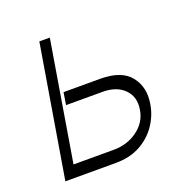

<svg xmlns="http://www.w3.org/2000/svg" viewBox="-103 -645 739 746"><g transform="rotate(-20 266.5 -272.5)"><path d="M156.2 -328.1H307.9Q396 -328.1 432.4 -281.8Q468.8 -235.4 457 -168.7Q449.9 -124.3 423.8 -85.8Q397.7 -47.2 354.6 -23.6Q311.4 0 253.2 0H44.4L135.3 -545.5H178.6L96.6 -50.8H262.4Q319.6 -50.8 361.7 -81.9Q403.8 -112.9 411.6 -161.6Q420.5 -213.1 388.8 -245.2Q357.2 -277.3 299.7 -277.3H148.1Z"/></g></svg>

Font: Inter UI Extra Light
Style: Italic
Weight: 200
Italic angle: -9.39999°
Designer: Rasmus Andersson
Foundry: rsms
Version: 3.2;8d6f07862